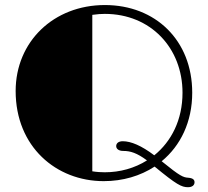

<svg xmlns="http://www.w3.org/2000/svg" viewBox="-20 -720 837 773"><path d="M43 -353.5C43 -129.4 206.1 9.3 397.5 9.3C474.6 9.3 544.9 -11.7 602.5 -49.3C690.9 23.4 710.9 33.7 736.8 33.7C753.4 33.7 763.2 25.9 763.2 13.7C763.2 3.4 756.3 -2.9 738.3 -4.4C717.8 -5.9 706.5 -9.3 630.9 -70.8C707 -133.3 753.9 -229.5 753.9 -346.7C753.9 -558.1 605.5 -699.7 402.3 -699.7C195.8 -699.7 43 -552.2 43 -353.5ZM351.6 -30.3V-660.2C371.1 -663.1 388.7 -664.1 401.9 -664.1C586.4 -664.1 714.8 -526.9 714.8 -346.7C714.8 -237.3 669.9 -150.4 601.1 -94.7C549.3 -133.8 507.3 -151.4 474.1 -151.4C456.5 -151.4 447.8 -142.6 447.8 -131.8C447.8 -120.6 458 -112.3 476.6 -112.3C504.9 -112.3 530.8 -104.5 571.8 -74.2C522 -43 463.4 -26.4 401.9 -26.4C388.2 -26.4 370.1 -27.3 351.6 -30.3Z"/></svg>

Font: Limelight
Style: Regular
Weight: 400
Designer: Nicole Fally
Foundry: Nicole Fally
Version: Version 1.002